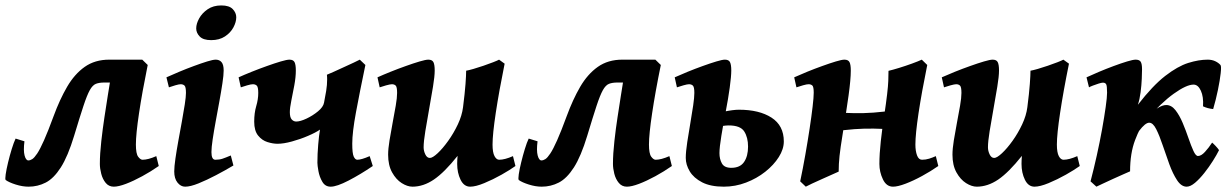

<svg xmlns="http://www.w3.org/2000/svg" viewBox="-22 -681 4627 721"><path d="M36.6 -160.6 69.8 -150.4Q65.4 -115.7 70.3 -97.2Q75.2 -78.6 84.5 -78.6Q91.3 -78.6 99.1 -83.5Q106.9 -88.4 117.7 -104.5Q128.4 -120.6 143.3 -154.1Q158.2 -187.5 179.2 -244.6Q202.1 -307.1 230 -355Q257.8 -402.8 296.1 -429.9Q334.5 -457 388.2 -457Q394.5 -457 411.6 -457Q428.7 -457 449.2 -457Q469.7 -457 487.3 -457Q504.9 -457 512.2 -457L426.8 -371.1Q416 -371.1 395.8 -371.1Q375.5 -371.1 370.1 -371.1Q350.6 -371.1 338.1 -366.2Q325.7 -361.3 315.2 -342.5Q304.7 -323.7 291.3 -283Q277.8 -242.2 256.3 -170.9Q232.9 -93.8 206.3 -52.2Q179.7 -10.7 149.7 4.6Q119.6 20 85.4 20Q62.5 20 37.1 12Q11.7 3.9 -0.5 -4.9Q-3.4 -7.3 -0.7 -26.1Q2 -44.9 8.3 -71Q14.6 -97.2 22.2 -121.8Q29.8 -146.5 36.6 -160.6ZM574.2 -57.6Q544.9 -37.1 512.2 -19.3Q479.5 -1.5 451.2 9.3Q422.9 20 405.3 20Q386.7 20 375 5.9Q363.3 -8.3 358.2 -28.3Q353 -48.3 353 -65.4Q353 -103 358.4 -151.1Q363.8 -199.2 370.1 -240.2Q377.9 -290.5 382.8 -322.3Q387.7 -354 391.4 -375.2Q395 -396.5 397.9 -415L512.2 -457L532.7 -437Q511.7 -334 500 -255.4Q488.3 -176.8 488.3 -138.2Q488.3 -104 496.8 -92.5Q505.4 -81.1 513.2 -81.1Q534.2 -81.1 564.9 -94.7Z M865.2 -616.2Q865.2 -598.1 854.5 -578.1Q843.8 -558.1 822.8 -544.2Q801.8 -530.3 771 -530.3Q741.2 -530.3 728 -543.9Q714.8 -557.6 714.8 -574.2Q714.8 -591.8 725.8 -611.8Q736.8 -631.8 757.8 -646.2Q778.8 -660.6 809.1 -660.6Q838.9 -660.6 852.1 -646.7Q865.2 -632.8 865.2 -616.2ZM854.5 -59.6Q824.2 -41.5 789.3 -23.2Q754.4 -4.9 723.6 7.6Q692.9 20 673.3 20Q656.7 20 644.5 4.6Q632.3 -10.7 632.3 -37.1Q632.3 -54.7 636.7 -85.2Q641.1 -115.7 647.7 -152.1Q654.3 -188.5 660.9 -224.4Q667.5 -260.3 671.9 -289.1Q676.3 -317.9 676.3 -332Q676.3 -354.5 670.9 -359.6Q665.5 -364.7 656.2 -364.7Q650.4 -364.7 636.7 -360.8Q623 -356.9 612.3 -353L603 -390.6Q623.5 -399.9 650.9 -411.4Q678.2 -422.9 706.1 -433.1Q733.9 -443.4 755.9 -450.2Q777.8 -457 788.1 -457Q801.8 -457 809.8 -447.8Q817.9 -438.5 817.9 -416Q817.9 -398.9 813.2 -368.2Q808.6 -337.4 801.8 -300.3Q794.9 -263.2 788.1 -225.8Q781.2 -188.5 776.6 -157.7Q772 -127 772 -109.9Q772 -81.1 786.6 -81.1Q801.8 -81.1 813.5 -85Q825.2 -88.9 844.7 -97.2Z M1169.9 -69.8Q1169.9 -103 1172.9 -137.9Q1175.8 -172.9 1179.7 -194.3Q1163.6 -183.1 1134.5 -170.7Q1105.5 -158.2 1074.2 -149.7Q1043 -141.1 1020 -141.1Q1002.9 -141.1 982.4 -147.5Q961.9 -153.8 947.3 -171.9Q932.6 -189.9 932.6 -224.1Q932.6 -256.8 940.2 -282.5Q947.8 -308.1 947.8 -332Q947.8 -354.5 942.1 -359.6Q936.5 -364.7 927.7 -364.7Q920.4 -364.7 905.8 -360.4Q891.1 -356 882.3 -353L874 -390.6Q894.5 -399.9 923.1 -411.4Q951.7 -422.9 980.5 -433.1Q1009.3 -443.4 1032.2 -450.2Q1055.2 -457 1064.9 -457Q1079.1 -457 1084 -447.8Q1088.9 -438.5 1088.9 -416Q1088.9 -391.6 1083.3 -361.1Q1077.6 -330.6 1072 -303.2Q1066.4 -275.9 1066.4 -259.8Q1066.4 -240.2 1073.5 -232.4Q1080.6 -224.6 1090.3 -224.6Q1105.5 -224.6 1128.9 -235.6Q1152.3 -246.6 1172.1 -262.9Q1191.9 -279.3 1194.8 -295.4Q1199.2 -317.4 1202.9 -339.8Q1206.5 -362.3 1206.5 -382.8Q1206.5 -386.7 1206.3 -391.4Q1206.1 -396 1205.6 -400.4Q1212.9 -403.3 1230.5 -411.1Q1248 -418.9 1268.6 -428.5Q1289.1 -438 1306.2 -445.8Q1323.2 -453.6 1329.1 -457L1350.1 -437Q1328.6 -334 1314.7 -259Q1300.8 -184.1 1300.8 -141.6Q1300.8 -104.5 1306.4 -92.8Q1312 -81.1 1319.8 -81.1Q1335.4 -81.1 1366.2 -94.7L1377.9 -57.6Q1332 -26.4 1287.4 -3.2Q1242.7 20 1219.7 20Q1199.2 20 1188.5 1.7Q1177.7 -16.6 1173.8 -38.3Q1169.9 -60.1 1169.9 -69.8Z M1694.8 -65.4Q1694.8 -79.1 1696.3 -95.7Q1647 -33.7 1607.4 -6.8Q1567.9 20 1526.9 20Q1507.8 20 1486.6 6.6Q1465.3 -6.8 1450.4 -33.7Q1435.5 -60.5 1435.5 -100.1Q1435.5 -122.1 1440.7 -153.8Q1445.8 -185.5 1452.4 -220Q1459 -254.4 1464.1 -284.2Q1469.2 -314 1469.2 -332Q1469.2 -354.5 1463.9 -359.6Q1458.5 -364.7 1449.7 -364.7Q1443.4 -364.7 1427.7 -360.4Q1412.1 -356 1403.8 -353L1395.5 -390.6Q1416 -399.9 1444.6 -411.4Q1473.1 -422.9 1502 -433.1Q1530.8 -443.4 1553.7 -450.2Q1576.7 -457 1586.4 -457Q1600.6 -457 1605.5 -447.8Q1610.4 -438.5 1610.4 -416Q1610.4 -394.5 1604 -355.5Q1597.7 -316.4 1589.6 -272Q1581.5 -227.5 1575.2 -188.5Q1568.8 -149.4 1568.8 -127.9Q1568.8 -114.3 1575.2 -101.1Q1581.5 -87.9 1592.3 -87.9Q1602.5 -87.9 1621.6 -105.7Q1640.6 -123.5 1661.1 -152.1Q1681.6 -180.7 1697.3 -213.9Q1712.9 -247.1 1716.8 -278.3Q1723.6 -332 1726.1 -365.7Q1728.5 -399.4 1728.5 -415.5Q1737.8 -417 1755.6 -422.1Q1773.4 -427.2 1793.5 -434.1Q1813.5 -440.9 1829.8 -447.3Q1846.2 -453.6 1852.1 -457L1873 -441.9Q1852.1 -338.9 1839.8 -257.8Q1827.6 -176.8 1827.6 -138.2Q1827.6 -108.4 1835 -94.7Q1842.3 -81.1 1852.5 -81.1Q1873.5 -81.1 1904.3 -94.7L1913.6 -57.6Q1894 -43.5 1861.6 -25.1Q1829.1 -6.8 1796.6 6.6Q1764.2 20 1743.7 20Q1720.2 20 1707.5 -6.1Q1694.8 -32.2 1694.8 -65.4Z M1963.4 -160.6 1996.6 -150.4Q1992.2 -115.7 1997.1 -97.2Q2002 -78.6 2011.2 -78.6Q2018.1 -78.6 2025.9 -83.5Q2033.7 -88.4 2044.4 -104.5Q2055.2 -120.6 2070.1 -154.1Q2085 -187.5 2106 -244.6Q2128.9 -307.1 2156.7 -355Q2184.6 -402.8 2222.9 -429.9Q2261.2 -457 2314.9 -457Q2321.3 -457 2338.4 -457Q2355.5 -457 2376 -457Q2396.5 -457 2414.1 -457Q2431.6 -457 2439 -457L2353.5 -371.1Q2342.8 -371.1 2322.5 -371.1Q2302.2 -371.1 2296.9 -371.1Q2277.3 -371.1 2264.9 -366.2Q2252.4 -361.3 2241.9 -342.5Q2231.4 -323.7 2218 -283Q2204.6 -242.2 2183.1 -170.9Q2159.7 -93.8 2133.1 -52.2Q2106.4 -10.7 2076.4 4.6Q2046.4 20 2012.2 20Q1989.3 20 1963.9 12Q1938.5 3.9 1926.3 -4.9Q1923.3 -7.3 1926 -26.1Q1928.7 -44.9 1935.1 -71Q1941.4 -97.2 1949 -121.8Q1956.5 -146.5 1963.4 -160.6ZM2501 -57.6Q2471.7 -37.1 2439 -19.3Q2406.2 -1.5 2377.9 9.3Q2349.6 20 2332 20Q2313.5 20 2301.8 5.9Q2290 -8.3 2284.9 -28.3Q2279.8 -48.3 2279.8 -65.4Q2279.8 -103 2285.2 -151.1Q2290.5 -199.2 2296.9 -240.2Q2304.7 -290.5 2309.6 -322.3Q2314.5 -354 2318.1 -375.2Q2321.8 -396.5 2324.7 -415L2439 -457L2459.5 -437Q2438.5 -334 2426.8 -255.4Q2415 -176.8 2415 -138.2Q2415 -104 2423.6 -92.5Q2432.1 -81.1 2439.9 -81.1Q2460.9 -81.1 2491.7 -94.7Z M2520 -353 2511.7 -390.6Q2532.2 -399.9 2560.3 -411.4Q2588.4 -422.9 2616.9 -433.1Q2645.5 -443.4 2668 -450.2Q2690.4 -457 2700.2 -457Q2714.4 -457 2719.2 -447.8Q2724.1 -438.5 2724.1 -416Q2724.1 -395 2718.3 -352.1Q2712.4 -309.1 2703.1 -261.2Q2693.8 -213.9 2686.8 -170.7Q2679.7 -127.4 2679.7 -106Q2679.7 -83.5 2689 -67.1Q2698.2 -50.8 2724.1 -50.8Q2757.3 -50.8 2772.2 -72.8Q2787.1 -94.7 2787.1 -130.4Q2787.1 -165 2772.7 -187.5Q2758.3 -210 2714.4 -210Q2694.8 -210 2665.5 -202.4Q2636.2 -194.8 2621.6 -186L2630.9 -243.7Q2659.2 -253.9 2695.3 -261.5Q2731.4 -269 2752.9 -269Q2829.1 -269 2875.2 -239.3Q2921.4 -209.5 2921.4 -149.9Q2921.4 -121.1 2902.6 -91.3Q2883.8 -61.5 2851.8 -36.1Q2819.8 -10.7 2779.5 4.6Q2739.3 20 2695.8 20Q2646.5 20 2614.7 3.7Q2583 -12.7 2568.1 -37.6Q2553.2 -62.5 2553.2 -87.9Q2553.2 -110.8 2558.8 -147.5Q2564.5 -184.1 2570.8 -221.2Q2576.7 -255.4 2581.1 -285.4Q2585.4 -315.4 2585.4 -332Q2585.4 -354.5 2579.8 -359.6Q2574.2 -364.7 2565.4 -364.7Q2559.1 -364.7 2545.2 -360.8Q2531.2 -356.9 2520 -353Z M3127.4 -36.6Q3121.1 -33.7 3103.5 -25.9Q3085.9 -18.1 3065.2 -8.8Q3044.4 0.5 3027.1 8.5Q3009.8 16.6 3003.9 20L2982.9 0Q2993.2 -48.8 3002.2 -100.1Q3011.2 -151.4 3018.3 -198Q3025.4 -244.6 3029.5 -280.3Q3033.7 -315.9 3033.7 -333Q3033.7 -355.5 3028.3 -360.1Q3022.9 -364.7 3014.2 -364.7Q3007.8 -364.7 2993.9 -360.8Q2980 -356.9 2968.8 -353L2960.4 -390.6Q2981 -399.9 3009 -411.4Q3037.1 -422.9 3065.7 -433.1Q3094.2 -443.4 3116.7 -450.2Q3139.2 -457 3148.9 -457Q3163.1 -457 3168 -447.8Q3172.9 -438.5 3172.9 -416Q3172.9 -382.8 3164.6 -322.8Q3156.2 -262.7 3142.1 -175.8Q3133.8 -125 3130.6 -95.2Q3127.4 -65.4 3127.4 -36.6ZM3356.9 -251 3336.9 -194.8Q3294.9 -197.3 3259.5 -198Q3224.1 -198.7 3186.8 -196Q3149.4 -193.4 3100.6 -186L3086.4 -201.7Q3087.9 -207 3091.6 -218.8Q3095.2 -230.5 3099.6 -242.4Q3104 -254.4 3106.4 -259.3Q3149.4 -256.8 3185.3 -256.1Q3221.2 -255.4 3258.3 -258.1Q3295.4 -260.7 3342.8 -268.1ZM3501.5 -57.6Q3473.6 -38.1 3440.9 -20.3Q3408.2 -2.4 3378.7 8.8Q3349.1 20 3331.5 20Q3306.6 20 3293.5 -7.6Q3280.3 -35.2 3280.3 -65.4Q3280.3 -103 3285.6 -151.1Q3291 -199.2 3297.4 -240.2Q3305.7 -295.4 3309.3 -326.9Q3313 -358.4 3313.7 -377.4Q3314.5 -396.5 3314.5 -415Q3329.6 -418.5 3354.2 -426Q3378.9 -433.6 3403.1 -442.4Q3427.2 -451.2 3439.5 -457L3460 -437Q3439 -334 3427.2 -255.4Q3415.5 -176.8 3415.5 -138.2Q3415.5 -114.3 3421.6 -97.7Q3427.7 -81.1 3440.4 -81.1Q3454.1 -81.1 3467.3 -85.2Q3480.5 -89.4 3492.2 -94.7Z M3814 -65.4Q3814 -79.1 3815.4 -95.7Q3766.1 -33.7 3726.6 -6.8Q3687 20 3646 20Q3627 20 3605.7 6.6Q3584.5 -6.8 3569.6 -33.7Q3554.7 -60.5 3554.7 -100.1Q3554.7 -122.1 3559.8 -153.8Q3564.9 -185.5 3571.5 -220Q3578.1 -254.4 3583.3 -284.2Q3588.4 -314 3588.4 -332Q3588.4 -354.5 3583 -359.6Q3577.6 -364.7 3568.8 -364.7Q3562.5 -364.7 3546.9 -360.4Q3531.2 -356 3522.9 -353L3514.6 -390.6Q3535.2 -399.9 3563.7 -411.4Q3592.3 -422.9 3621.1 -433.1Q3649.9 -443.4 3672.9 -450.2Q3695.8 -457 3705.6 -457Q3719.7 -457 3724.6 -447.8Q3729.5 -438.5 3729.5 -416Q3729.5 -394.5 3723.1 -355.5Q3716.8 -316.4 3708.7 -272Q3700.7 -227.5 3694.3 -188.5Q3688 -149.4 3688 -127.9Q3688 -114.3 3694.3 -101.1Q3700.7 -87.9 3711.4 -87.9Q3721.7 -87.9 3740.7 -105.7Q3759.8 -123.5 3780.3 -152.1Q3800.8 -180.7 3816.4 -213.9Q3832 -247.1 3835.9 -278.3Q3842.8 -332 3845.2 -365.7Q3847.7 -399.4 3847.7 -415.5Q3856.9 -417 3874.8 -422.1Q3892.6 -427.2 3912.6 -434.1Q3932.6 -440.9 3949 -447.3Q3965.3 -453.6 3971.2 -457L3992.2 -441.9Q3971.2 -338.9 3959 -257.8Q3946.8 -176.8 3946.8 -138.2Q3946.8 -108.4 3954.1 -94.7Q3961.4 -81.1 3971.7 -81.1Q3992.7 -81.1 4023.4 -94.7L4032.7 -57.6Q4013.2 -43.5 3980.7 -25.1Q3948.2 -6.8 3915.8 6.6Q3883.3 20 3862.8 20Q3839.4 20 3826.7 -6.1Q3814 -32.2 3814 -65.4Z M4561 -437Q4564.9 -433.1 4562 -406.5Q4559.1 -379.9 4551.5 -343Q4543.9 -306.2 4533.7 -271.5Q4513.2 -273.4 4495.6 -281.7Q4498 -317.4 4487.5 -340.3Q4477.1 -363.3 4460 -363.3Q4433.6 -363.3 4386 -329.3Q4338.4 -295.4 4279.3 -227.5Q4259.3 -204.6 4240.5 -155Q4221.7 -105.5 4221.7 -37.6Q4215.3 -34.7 4197.3 -26.9Q4179.2 -19 4158 -9.3Q4136.7 0.5 4118.9 8.8Q4101.1 17.1 4095.2 20L4073.2 0Q4085.4 -46.4 4096.7 -97.2Q4107.9 -147.9 4116.5 -195.3Q4125 -242.7 4130.1 -279.3Q4135.3 -315.9 4135.3 -333Q4135.3 -358.9 4131.8 -364.7Q4128.4 -370.6 4119.6 -370.6Q4114.7 -370.6 4103.8 -367.2Q4092.8 -363.8 4082 -359.6Q4071.3 -355.5 4067.4 -353L4058.1 -390.6Q4077.1 -399.4 4104.2 -410.9Q4131.3 -422.4 4159.7 -432.9Q4188 -443.4 4210.4 -450.2Q4232.9 -457 4242.7 -457Q4256.3 -457 4261.5 -449.2Q4266.6 -441.4 4266.6 -420.4Q4266.6 -409.2 4265.6 -385.3Q4264.6 -361.3 4261.2 -334.7Q4257.8 -308.1 4251 -287.6Q4306.6 -359.4 4353.5 -395.8Q4400.4 -432.1 4439.9 -444.6Q4479.5 -457 4513.2 -457Q4528.8 -457 4541.3 -451.2Q4553.7 -445.3 4561 -437ZM4555.7 -117.2Q4547.4 -100.1 4532.7 -76.9Q4518.1 -53.7 4500.5 -31.5Q4482.9 -9.3 4465.6 5.4Q4448.2 20 4434.1 20Q4414.1 20 4398.2 -4.2Q4382.3 -28.3 4369.1 -64.2Q4356 -100.1 4344 -136Q4332 -171.9 4319.8 -196Q4307.6 -220.2 4293.5 -220.2Q4278.8 -220.2 4255.6 -189.5Q4232.4 -158.7 4218.3 -84Q4212.9 -84 4204.3 -85.4Q4195.8 -86.9 4192.9 -89.8Q4240.7 -199.2 4285.6 -242.9Q4330.6 -286.6 4357.4 -286.6Q4377 -286.6 4392.1 -267.3Q4407.2 -248 4419.2 -219.5Q4431.2 -190.9 4440.9 -162.4Q4450.7 -133.8 4459.5 -114.5Q4468.3 -95.2 4476.6 -95.2Q4488.8 -95.2 4502.9 -110.6Q4517.1 -126 4529.8 -145.5Q4534.2 -142.1 4543 -132.8Q4551.8 -123.5 4555.7 -117.2Z"/></svg>

Font: Gentium Book Plus
Style: Bold Italic
Weight: 700
Italic angle: -8°
Designer: Victor Gaultney, Annie Olsen, Iska Routamaa, Becca Hirsbrunner
Foundry: SIL International
Version: Version 6.101